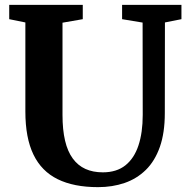

<svg xmlns="http://www.w3.org/2000/svg" viewBox="-20 -763 778 791"><path d="M384 8Q284 8 217.5 -24.8Q151 -57.5 117.8 -126.2Q84.5 -195 84.5 -303.5V-670.5L18 -684V-743H321V-684L237.5 -669.5V-289.5Q237.5 -228.5 248 -183.8Q258.5 -139 279.8 -110Q301 -81 332 -67Q363 -53 403.5 -53Q460.5 -53 496.8 -82Q533 -111 550.5 -164Q568 -217 568 -289.5L567.5 -670L483 -684V-743H727.5V-684L659.5 -670.5L659 -297Q659 -215.5 638.5 -157.5Q618 -99.5 580.8 -63Q543.5 -26.5 493.2 -9.2Q443 8 384 8Z"/></svg>

Font: Merriweather 28pt
Style: Bold
Weight: 700
Version: Version 2.100